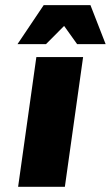

<svg xmlns="http://www.w3.org/2000/svg" viewBox="-20 -720 427 740"><path d="M230 0H49.8L120.1 -500H300.3ZM328.6 -700.2 387.2 -549.8H277.3L227.1 -620.1L157.2 -549.8H47.4L148.4 -700.2Z"/></svg>

Font: Fivo Sans Heavy
Style: Regular
Weight: 900
Designer: Alexander Slobzheninov
Foundry: Alexander Slobzheninov
Version: 1.0